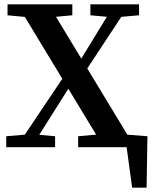

<svg xmlns="http://www.w3.org/2000/svg" viewBox="-20 -684 705 892"><path d="M512 0V-63L665 -51L661 188H594L562 -46L624 0ZM9 0V-51L115 -60H137L236 -51V0ZM56 0 293 -353 341 -324H325L300 -276L126 0ZM343 0V-51L475 -63H516L651 -51V0ZM367 -338 321 -371H337L359 -414L512 -664H582ZM462 0 60 -664H205L607 0ZM15 -613V-664H316V-613L185 -601H142ZM400 -613V-664H626V-613L523 -604H499Z"/></svg>

Font: Source Serif 4 18pt SemiBold
Style: Regular
Weight: 600
Designer: Frank Grießhammer
Foundry: Adobe Systems Incorporated
Version: Version 4.004;hotconv 1.0.116;makeotfexe 2.5.65601